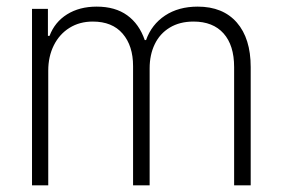

<svg xmlns="http://www.w3.org/2000/svg" viewBox="-20 -557 849 577"><path d="M76.2 -530.3H124V-449.2H128.9Q144.5 -490.7 181.6 -513.9Q218.8 -537.1 270.5 -537.1Q326.2 -537.1 362.3 -511Q398.4 -484.9 415 -436.5H418.9Q435.5 -483.4 476.1 -510.3Q516.6 -537.1 574.2 -537.1Q649.9 -537.1 691.7 -489.3Q733.4 -441.4 733.4 -355.5V0H683.6V-355.5Q683.6 -420.9 651.9 -456.5Q620.1 -492.2 561.5 -492.2Q520 -492.2 490.2 -474.1Q460.4 -456.1 445.1 -424.3Q429.7 -392.6 429.7 -351.6V0H379.9V-358.4Q379.9 -419.4 348.6 -455.8Q317.4 -492.2 258.8 -492.2Q219.2 -492.2 189 -473.4Q158.7 -454.6 141.8 -420.9Q125 -387.2 125 -344.7V0H76.2Z"/></svg>

Font: Pretendard ExtraLight
Style: Regular
Weight: 200
Designer: Base glyphs from Inter by Rasmus Andersson; Hangeul glyphs from Noto Sans CJK(Source Han Sans) by Jang Soo-young and Kan
Foundry: Kil Hyung-jin
Version: Version 1.309